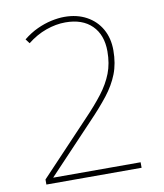

<svg xmlns="http://www.w3.org/2000/svg" viewBox="-82 -791 733 858"><g transform="rotate(-10 285.0 -362.0)"><path d="M491 0H59V-23L283 -260Q332 -311 364.5 -353.5Q397 -396 414 -440Q431 -484 431 -539Q431 -614 388 -656.5Q345 -699 268 -699Q225 -699 180 -683Q135 -667 95 -635L80 -655Q111 -680 143.5 -695Q176 -710 208 -717Q240 -724 268 -724Q325 -724 368 -700.5Q411 -677 434.5 -635.5Q458 -594 458 -539Q458 -479 439.5 -432Q421 -385 386.5 -341Q352 -297 303 -246L95 -26V-25H491Z"/></g></svg>

Font: Noto Sans Armenian Thin
Style: Regular
Weight: 250
Version: Version 2.007